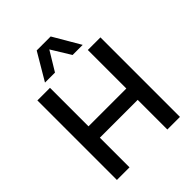

<svg xmlns="http://www.w3.org/2000/svg" viewBox="-254 -1059 1195 1195"><g transform="rotate(-45 343.5 -461.5)"><path d="M66 0V-700H177V-361H510V-700H621V0H510V-261H177V0ZM178 -745 283 -923H406L510 -745H421L343 -872L266 -745Z"/></g></svg>

Font: Georama Medium
Style: Regular
Weight: 500
Designer: Jean-Baptiste Levee
Foundry: Production Type
Version: Version 1.000